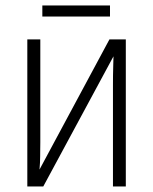

<svg xmlns="http://www.w3.org/2000/svg" viewBox="-20 -673 553 693"><path d="M125.5 -530.8V-158.2Q125.5 -146.5 125.2 -134.3Q125 -122.1 125 -109.6Q125 -97.2 124.3 -85.2Q123.5 -73.2 122.6 -61L375 -530.8H434.1V0H387.7V-366.2Q387.7 -382.8 387.9 -400.4Q388.2 -418 388.7 -435.8Q389.2 -453.6 389.6 -469.7L136.2 0H78.6V-530.8ZM377 -653.3V-613.3H132.8V-653.3Z"/></svg>

Font: Open Sans SemiCondensed Light
Style: Regular
Weight: 300
Width: 4
Designer: Monotype Design Team
Foundry: Monotype Imaging Inc.
Version: Version 3.000